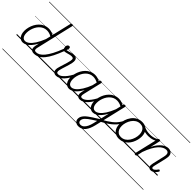

<svg xmlns="http://www.w3.org/2000/svg" viewBox="69 -2062 3628 3628"><g transform="rotate(45 1883.5 -248.0)"><path d="M187 17Q146 17 116.5 -4.5Q87 -26 70.5 -66Q54 -106 54 -161Q54 -208 66.5 -258Q79 -308 103.5 -354.5Q128 -401 164.5 -438Q201 -475 249 -497Q297 -519 356 -519Q388 -519 422.5 -509Q457 -499 487 -481L579 -870Q582 -881 588.5 -885.5Q595 -890 609 -890Q625 -890 630.5 -883.5Q636 -877 633 -866L458 -119Q446 -73 453.5 -52Q461 -31 496 -31Q504 -31 508 -23.5Q512 -16 510.5 -7Q509 2 502.5 9.5Q496 17 484 17Q457 17 439 9Q421 1 411 -14.5Q401 -30 399 -52.5Q397 -75 402 -103L419 -184Q381 -112 341.5 -68Q302 -24 263 -3.5Q224 17 187 17ZM199 -33Q238 -33 281 -66Q324 -99 368.5 -167Q413 -235 454 -340L477 -434Q440 -456 409 -463Q378 -470 351 -470Q306 -470 268 -451.5Q230 -433 200.5 -402Q171 -371 151 -331.5Q131 -292 120.5 -249Q110 -206 110 -165Q110 -127 119.5 -97Q129 -67 149 -50Q169 -33 199 -33ZM0 365H632V375H0ZM0 -20H632V0H0ZM0 -505H632V-500H0ZM0 -885H632V-875H0Z M486 17Q474 17 469.5 9.5Q465 2 467 -7Q469 -16 477.5 -23.5Q486 -31 498 -31Q535 -31 573.5 -52.5Q612 -74 652.5 -123Q693 -172 736 -252.5Q779 -333 823 -450Q826 -456 833.5 -457.5Q841 -459 849.5 -457.5Q858 -456 863 -451Q868 -446 864 -436Q819 -315 775.5 -229Q732 -143 686.5 -88.5Q641 -34 591.5 -8.5Q542 17 486 17ZM633 365H658V375H633ZM633 -20H658V0H633ZM633 -505H658V-500H633ZM633 -885H658V-875H633Z M1077 17Q1049 17 1030.5 7.5Q1012 -2 1002 -19.5Q992 -37 991 -60Q990 -83 996 -110Q1001 -132 1011 -164.5Q1021 -197 1032.5 -233.5Q1044 -270 1055 -307Q1066 -344 1072 -375Q1081 -419 1071 -436Q1061 -453 1032 -453Q1005 -453 973.5 -445Q942 -437 912.5 -429Q883 -421 860 -421Q846 -421 835.5 -431Q825 -441 819 -458Q813 -475 812 -496Q812 -513 818 -527.5Q824 -542 835.5 -550Q847 -558 862 -558Q876 -558 883.5 -548.5Q891 -539 891 -523Q891 -513 887 -498Q883 -483 875 -467Q892 -468 912.5 -474Q933 -480 956 -487Q979 -494 1002.5 -499Q1026 -504 1048 -504Q1080 -504 1099.5 -490.5Q1119 -477 1126 -448Q1133 -419 1124 -373Q1118 -342 1107.5 -305Q1097 -268 1085 -231Q1073 -194 1063 -161.5Q1053 -129 1049 -107Q1040 -71 1048 -51Q1056 -31 1088 -31Q1098 -31 1102 -23.5Q1106 -16 1105 -7Q1104 2 1097 9.5Q1090 17 1077 17ZM657 365H1225V375H657ZM657 -20H1225V0H657ZM657 -505H1225V-500H657ZM657 -885H1225V-875H657Z M1077 17Q1067 17 1062 9.5Q1057 2 1058 -7Q1059 -16 1067 -23.5Q1075 -31 1090 -31Q1117 -31 1146.5 -49.5Q1176 -68 1206.5 -101Q1237 -134 1266 -178.5Q1295 -223 1319 -276Q1324 -286 1332.5 -286Q1341 -286 1347.5 -279.5Q1354 -273 1350 -263Q1325 -204 1294 -152.5Q1263 -101 1228 -63Q1193 -25 1155 -4Q1117 17 1077 17ZM1225 365V375ZM1225 -20V0ZM1225 -505V-500ZM1225 -885V-875Z M1424 17Q1384 17 1354 -4.5Q1324 -26 1308 -66Q1292 -106 1292 -161Q1292 -207 1304.5 -257Q1317 -307 1341.5 -353.5Q1366 -400 1402.5 -437.5Q1439 -475 1486.5 -497Q1534 -519 1593 -519Q1631 -519 1669.5 -506.5Q1708 -494 1741 -470L1731 -425Q1689 -452 1654 -461Q1619 -470 1589 -470Q1543 -470 1505 -451.5Q1467 -433 1438 -402Q1409 -371 1389 -331.5Q1369 -292 1358.5 -249Q1348 -206 1348 -165Q1348 -127 1357.5 -97Q1367 -67 1387 -50Q1407 -33 1436 -33Q1476 -33 1520.5 -68.5Q1565 -104 1610.5 -176Q1656 -248 1698 -358L1715 -313Q1670 -196 1620.5 -123Q1571 -50 1521 -16.5Q1471 17 1424 17ZM1712 17Q1686 17 1668.5 8Q1651 -1 1642 -18.5Q1633 -36 1632.5 -60.5Q1632 -85 1639 -116L1727 -495Q1730 -506 1736.5 -510.5Q1743 -515 1757 -515Q1773 -515 1778.5 -508.5Q1784 -502 1781 -491L1693 -116Q1682 -71 1689 -51Q1696 -31 1724 -31Q1734 -31 1738.5 -23.5Q1743 -16 1741.5 -7Q1740 2 1733 9.5Q1726 17 1712 17ZM1225 365H1860V375H1225ZM1225 -20H1860V0H1225ZM1225 -505H1860V-500H1225ZM1225 -885H1860V-875H1225Z M1712 17Q1702 17 1697 9.5Q1692 2 1693 -7Q1694 -16 1702 -23.5Q1710 -31 1725 -31Q1752 -31 1781.5 -49.5Q1811 -68 1841.5 -101Q1872 -134 1901 -178.5Q1930 -223 1954 -276Q1959 -286 1967.5 -286Q1976 -286 1982.5 -279.5Q1989 -273 1985 -263Q1960 -204 1929 -152.5Q1898 -101 1863 -63Q1828 -25 1790 -4Q1752 17 1712 17ZM1860 365V375ZM1860 -20V0ZM1860 -505V-500ZM1860 -885V-875Z M2051 394Q2001 394 1972 367Q1943 340 1943 297Q1943 266 1956 239Q1969 212 1992.5 186.5Q2016 161 2050.5 135Q2085 109 2127 82Q2147 70 2167 57.5Q2187 45 2206.5 32Q2226 19 2246 7L2290 -182Q2252 -111 2212.5 -67Q2173 -23 2134.5 -3Q2096 17 2059 17Q2019 17 1989 -4.5Q1959 -26 1943 -66Q1927 -106 1927 -161Q1927 -208 1939.5 -258Q1952 -308 1976.5 -354.5Q2001 -401 2037.5 -438Q2074 -475 2122 -497Q2170 -519 2229 -519Q2251 -519 2273.5 -514.5Q2296 -510 2318 -501.5Q2340 -493 2360 -481L2364 -497Q2367 -507 2373.5 -511Q2380 -515 2393 -515Q2409 -515 2414.5 -508.5Q2420 -502 2417 -490L2266 152Q2253 205 2234.5 249.5Q2216 294 2190 326.5Q2164 359 2129.5 376.5Q2095 394 2051 394ZM2059 345Q2097 345 2127 319.5Q2157 294 2178.5 249Q2200 204 2213 147L2231 69Q2217 78 2203.5 87Q2190 96 2176.5 104.5Q2163 113 2149 122Q2112 146 2084.5 167Q2057 188 2038 208Q2019 228 2009.5 248Q2000 268 2000 290Q2000 305 2006.5 317.5Q2013 330 2026 337.5Q2039 345 2059 345ZM2072 -33Q2110 -33 2153.5 -66Q2197 -99 2241.5 -166.5Q2286 -234 2327 -339L2350 -435Q2313 -456 2282 -463Q2251 -470 2224 -470Q2178 -470 2140.5 -451.5Q2103 -433 2073.5 -402Q2044 -371 2024 -331.5Q2004 -292 1993.5 -249Q1983 -206 1983 -165Q1983 -127 1992.5 -97Q2002 -67 2022 -50Q2042 -33 2072 -33ZM1860 365H2495V375H1860ZM1860 -20H2495V0H1860ZM1860 -505H2495V-500H1860ZM1860 -885H2495V-875H1860Z M2284 39Q2277 43 2270.5 39Q2264 35 2261 27.5Q2258 20 2260 11.5Q2262 3 2270 -2Q2324 -32 2368.5 -60Q2413 -88 2449 -116.5Q2485 -145 2514 -177Q2543 -209 2566 -246.5Q2589 -284 2607 -329Q2611 -340 2620 -340.5Q2629 -341 2635.5 -334.5Q2642 -328 2639 -317Q2621 -266 2596 -223.5Q2571 -181 2539.5 -145.5Q2508 -110 2469.5 -79Q2431 -48 2384.5 -19Q2338 10 2284 39ZM2495 365V375ZM2495 -20V0ZM2495 -505V-500ZM2495 -885V-875Z M2757 19Q2697 19 2655 -7.5Q2613 -34 2591.5 -81.5Q2570 -129 2570 -191Q2570 -247 2588.5 -304.5Q2607 -362 2642.5 -411Q2678 -460 2730.5 -489.5Q2783 -519 2851 -519Q2909 -519 2950.5 -493.5Q2992 -468 3014.5 -422Q3037 -376 3037 -315Q3037 -272 3025.5 -225.5Q3014 -179 2992 -135.5Q2970 -92 2936 -57Q2902 -22 2857.5 -1.5Q2813 19 2757 19ZM2761 -31Q2815 -31 2855.5 -57Q2896 -83 2923.5 -125Q2951 -167 2965.5 -216Q2980 -265 2980 -311Q2980 -359 2964.5 -394.5Q2949 -430 2919 -449.5Q2889 -469 2846 -469Q2794 -469 2753 -443.5Q2712 -418 2684 -376.5Q2656 -335 2641 -286.5Q2626 -238 2626 -193Q2626 -144 2642 -107.5Q2658 -71 2688.5 -51Q2719 -31 2761 -31ZM2495 365H3096V375H2495ZM2495 -20H3096V0H2495ZM2495 -505H3096V-500H2495ZM2495 -885H3096V-875H2495Z M3113 -409Q3069 -409 3023 -419.5Q2977 -430 2929 -459Q2922 -464 2921 -471Q2920 -478 2924 -485Q2928 -492 2934.5 -495Q2941 -498 2948 -494Q2986 -471 3029.5 -462Q3073 -453 3123 -453Q3151 -453 3183 -459Q3215 -465 3244.5 -476.5Q3274 -488 3294 -505Q3302 -512 3308.5 -509.5Q3315 -507 3318.5 -500.5Q3322 -494 3321 -485.5Q3320 -477 3313 -471Q3283 -448 3248 -434Q3213 -420 3178.5 -414.5Q3144 -409 3113 -409ZM3097 365V375ZM3097 -20V0ZM3097 -505V-500ZM3097 -885V-875Z M3605 16Q3582 16 3567 7Q3552 -2 3545 -18.5Q3538 -35 3538.5 -58Q3539 -81 3546 -110L3600 -343Q3610 -385 3607.5 -413Q3605 -441 3588.5 -455Q3572 -469 3541 -469Q3509 -469 3472 -450.5Q3435 -432 3396.5 -390.5Q3358 -349 3321 -282Q3284 -215 3250 -119L3225 -4Q3223 6 3216.5 10.5Q3210 15 3195 15Q3183 15 3175 10Q3167 5 3170 -5L3285 -495Q3288 -506 3294 -510.5Q3300 -515 3314 -515Q3330 -515 3336 -509.5Q3342 -504 3339 -492L3294 -297Q3324 -359 3358 -401.5Q3392 -444 3426 -470Q3460 -496 3492 -507.5Q3524 -519 3552 -519Q3593 -519 3621 -500.5Q3649 -482 3658.5 -442.5Q3668 -403 3653 -340L3597 -102Q3591 -79 3590.5 -63.5Q3590 -48 3596 -40Q3602 -32 3615 -32Q3631 -32 3646 -42Q3661 -52 3675 -68Q3689 -84 3701 -101Q3706 -109 3712.5 -110.5Q3719 -112 3727 -106Q3737 -100 3738.5 -93Q3740 -86 3736 -80Q3724 -58 3704.5 -36Q3685 -14 3659.5 1Q3634 16 3605 16ZM3096 365H3767V375H3096ZM3096 -20H3767V0H3096ZM3096 -505H3767V-500H3096ZM3096 -885H3767V-875H3096Z"/></g></svg>

Font: Playwrite AT Guides
Style: Italic
Weight: 400
Italic angle: -13.0072°
Designer: Veronika Burian, José Scaglione
Foundry: TypeTogether
Version: Version 1.002